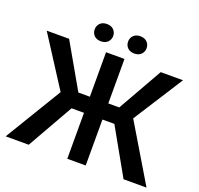

<svg xmlns="http://www.w3.org/2000/svg" viewBox="-147 -1041 1248 1204"><g transform="rotate(20 477.0 -439.5)"><path d="M10.7 0ZM624.5 -306.6H544.9V0H421.9V-306.6H338.9L164.6 0H10.7L239.7 -378.4L25.9 -710.9H175.3L345.2 -414.1H421.9V-710.9H544.9V-414.1H618.2L786.6 -710.9H935.5L723.6 -379.4L950.7 0H797.4ZM305.7 -821.8Q305.7 -846.2 322 -862.8Q338.4 -879.4 367.2 -879.4Q396 -879.4 412.6 -862.8Q429.2 -846.2 429.2 -821.8Q429.2 -797.4 412.6 -780.8Q396 -764.2 367.2 -764.2Q338.4 -764.2 322 -780.8Q305.7 -797.4 305.7 -821.8ZM528.8 -821.3Q528.8 -845.7 545.2 -862.3Q561.5 -878.9 590.3 -878.9Q619.1 -878.9 635.7 -862.3Q652.3 -845.7 652.3 -821.3Q652.3 -796.9 635.7 -780.3Q619.1 -763.7 590.3 -763.7Q561.5 -763.7 545.2 -780.3Q528.8 -796.9 528.8 -821.3Z"/></g></svg>

Font: Roboto Medium
Style: Regular
Weight: 500
Designer: Google
Version: Version 2.134; 2016; ttfautohint (v1.6)